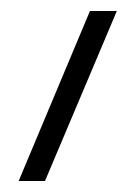

<svg xmlns="http://www.w3.org/2000/svg" viewBox="-20 -292 246 350"><path d="M193 -272H144L14 38H62Z"/></svg>

Font: Hussar Tani
Style: Dwa
Weight: 700
Foundry: Cannot Into Space Fonts
Version: Version 0.92